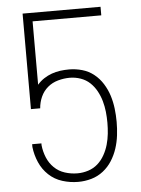

<svg xmlns="http://www.w3.org/2000/svg" viewBox="-53 -777 606 827"><g transform="rotate(-5 250.0 -363.5)"><path d="M252 8Q217 8 183.5 -2.5Q150 -13 125 -36.5Q100 -60 86 -92Q72 -124 68 -159V-171H108V-163Q111 -135 121.5 -109.5Q132 -84 151.5 -65Q171 -46 197.5 -37.5Q224 -29 252 -29Q276 -29 299 -36.5Q322 -44 339.5 -59.5Q357 -75 369 -96.5Q381 -118 387.5 -141Q394 -164 396.5 -187.5Q399 -211 399 -235Q399 -259 396.5 -282.5Q394 -306 387.5 -329Q381 -352 369.5 -373Q358 -394 341 -410Q324 -426 301 -434Q278 -442 254 -442Q229 -442 203.5 -435Q178 -428 158.5 -411.5Q139 -395 128.5 -371.5Q118 -348 116 -322H76V-735H413V-698H116V-424Q129 -439 145 -449.5Q161 -460 179 -466.5Q197 -473 216 -475.5Q235 -478 254 -478Q283 -478 311 -470Q339 -462 361.5 -444Q384 -426 399.5 -401Q415 -376 423.5 -349Q432 -322 435.5 -293Q439 -264 439 -235Q439 -206 435.5 -177Q432 -148 423 -120.5Q414 -93 398.5 -68.5Q383 -44 360 -26Q337 -8 309 0Q281 8 252 8Z"/></g></svg>

Font: iosevka_custom_sans_ss08 XLt
Style: Regular
Weight: 200
Designer: Belleve Invis
Foundry: Belleve Invis
Version: Version 10.3.0; ttfautohint (v1.8.3)